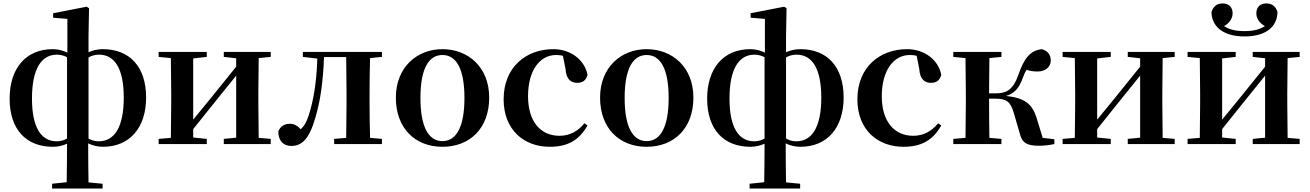

<svg xmlns="http://www.w3.org/2000/svg" viewBox="-20 -838 7619 1117"><path d="M578 16C736 16 830 -96 830 -271C830 -449 735 -552 578 -552C547 -552 519 -545 495 -534V-632L498 -790L484 -799L289 -761V-735L372 -728V-532C347 -544 318 -552 287 -552C130 -552 36 -440 36 -264C36 -86 131 16 288 16C318 16 346 9 370 -2C370 80 369 149 368 222L283 231V259H577V231L495 223C494 155 493 108 493 -4C517 8 547 16 578 16ZM370 -32C353 -22 333 -16 310 -16C220 -16 166 -95 166 -265C166 -436 220 -520 311 -520C334 -520 353 -514 370 -505ZM495 -504C513 -514 532 -520 556 -520C646 -520 700 -441 700 -270C700 -99 646 -16 555 -16C532 -16 512 -22 495 -32Z M1282 -507 1354 -499V-450L1212 -274L1104 -142V-498L1183 -507V-536H903V-507L974 -500C975 -442 976 -357 976 -301V-235C976 -179 975 -94 974 -36L903 -30V0H1183V-30L1104 -38V-87L1241 -258L1354 -398V-37L1282 -30V0H1555V-30L1485 -36L1483 -235V-301L1485 -500L1555 -507V-536H1282Z M1993 0H2202V-30L2133 -36C2131 -94 2130 -179 2130 -235V-301C2130 -357 2131 -442 2133 -500L2202 -507V-536H1742V-507L1826 -497C1822 -365 1805 -255 1775 -164C1763 -127 1749 -104 1730 -86C1710 -107 1691 -118 1667 -118C1637 -118 1612 -105 1599 -74C1599 -18 1629 11 1675 11C1733 11 1779 -25 1815 -155C1844 -249 1860 -368 1865 -506H1994L1996 -301V-235L1994 -36L1924 -30V0Z M2554 16C2712 16 2826 -90 2826 -270C2826 -449 2702 -552 2554 -552C2407 -552 2283 -448 2283 -270C2283 -92 2395 16 2554 16ZM2554 -17C2473 -17 2426 -100 2426 -268C2426 -437 2473 -518 2554 -518C2635 -518 2682 -437 2682 -268C2682 -100 2635 -17 2554 -17Z M3178 16C3285 16 3350 -24 3398 -108L3380 -121C3342 -74 3294 -48 3235 -48C3124 -48 3052 -132 3052 -278C3052 -429 3121 -518 3215 -518C3229 -518 3242 -517 3255 -513L3270 -437C3274 -376 3302 -356 3339 -356C3369 -356 3389 -370 3398 -402C3382 -488 3302 -552 3199 -552C3043 -552 2910 -450 2910 -260C2910 -83 3028 16 3178 16Z M3742 16C3900 16 4014 -90 4014 -270C4014 -449 3890 -552 3742 -552C3595 -552 3471 -448 3471 -270C3471 -92 3583 16 3742 16ZM3742 -17C3661 -17 3614 -100 3614 -268C3614 -437 3661 -518 3742 -518C3823 -518 3870 -437 3870 -268C3870 -100 3823 -17 3742 -17Z M4636 16C4794 16 4888 -96 4888 -271C4888 -449 4793 -552 4636 -552C4605 -552 4577 -545 4553 -534V-632L4556 -790L4542 -799L4347 -761V-735L4430 -728V-532C4405 -544 4376 -552 4345 -552C4188 -552 4094 -440 4094 -264C4094 -86 4189 16 4346 16C4376 16 4404 9 4428 -2C4428 80 4427 149 4426 222L4341 231V259H4635V231L4553 223C4552 155 4551 108 4551 -4C4575 8 4605 16 4636 16ZM4428 -32C4411 -22 4391 -16 4368 -16C4278 -16 4224 -95 4224 -265C4224 -436 4278 -520 4369 -520C4392 -520 4411 -514 4428 -505ZM4553 -504C4571 -514 4590 -520 4614 -520C4704 -520 4758 -441 4758 -270C4758 -99 4704 -16 4613 -16C4590 -16 4570 -22 4553 -32Z M5236 16C5343 16 5408 -24 5456 -108L5438 -121C5400 -74 5352 -48 5293 -48C5182 -48 5110 -132 5110 -278C5110 -429 5179 -518 5273 -518C5287 -518 5300 -517 5313 -513L5328 -437C5332 -376 5360 -356 5397 -356C5427 -356 5447 -370 5456 -402C5440 -488 5360 -552 5257 -552C5101 -552 4968 -450 4968 -260C4968 -83 5086 16 5236 16Z M5912 -64C5925 -8 5952 10 6025 10C6053 10 6088 6 6114 0V-28L6046 -36L6010 -154C5984 -235 5940 -268 5833 -280C5876 -293 5908 -319 5931 -387C5938 -406 5944 -419 5952 -432C5972 -425 5991 -422 6017 -422C6059 -422 6093 -446 6093 -486C6093 -519 6076 -542 6041 -552C5974 -544 5939 -502 5903 -399C5870 -305 5825 -295 5769 -295H5734L5736 -500L5806 -507V-536H5526V-507L5597 -500C5598 -442 5599 -357 5599 -301V-235C5599 -179 5598 -94 5597 -36L5526 -30V0H5806V-30L5736 -36C5735 -94 5734 -182 5734 -264H5768C5835 -264 5858 -248 5878 -181Z M6541 -507 6613 -499V-450L6471 -274L6363 -142V-498L6442 -507V-536H6162V-507L6233 -500C6234 -442 6235 -357 6235 -301V-235C6235 -179 6234 -94 6233 -36L6162 -30V0H6442V-30L6363 -38V-87L6500 -258L6613 -398V-37L6541 -30V0H6814V-30L6744 -36L6742 -235V-301L6744 -500L6814 -507V-536H6541Z M7220 -626C7348 -626 7411 -685 7412 -768C7402 -803 7378 -818 7347 -818C7312 -818 7289 -797 7289 -761C7289 -730 7308 -703 7339 -686C7308 -666 7270 -657 7220 -657C7170 -657 7132 -666 7101 -686C7132 -703 7151 -730 7151 -761C7151 -797 7128 -818 7093 -818C7062 -818 7039 -803 7028 -768C7029 -687 7092 -626 7220 -626ZM7268 -507 7340 -499V-450L7198 -274L7090 -142V-498L7169 -507V-536H6889V-507L6960 -500C6961 -442 6962 -357 6962 -301V-235C6962 -179 6961 -94 6960 -36L6889 -30V0H7169V-30L7090 -38V-87L7227 -258L7340 -398V-37L7268 -30V0H7541V-30L7471 -36L7469 -235V-301L7471 -500L7541 -507V-536H7268Z"/></svg>

Font: Noto Serif KR
Style: Bold
Weight: 700
Designer: Ryoko NISHIZUKA 西塚涼子 (kana & ideographs); Frank Grießhammer (Latin, Greek & Cyrillic); Wenlong ZHANG 张文龙 (bopomofo); San
Foundry: Adobe
Version: Version 2.001;hotconv 1.1.0;makeotfexe 2.6.0